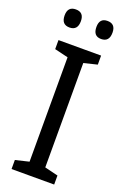

<svg xmlns="http://www.w3.org/2000/svg" viewBox="-169 -947 650 999"><g transform="rotate(20 155.5 -447.5)"><path d="M243 -795Q288 -795 288 -846Q288 -895 243 -895Q199 -895 199 -846Q199 -795 243 -795ZM68 -795Q113 -795 113 -846Q113 -895 68 -895Q23 -895 23 -846Q23 -795 68 -795ZM273 -50 199 -68V-646L273 -664V-714H37V-664L112 -646V-68L37 -50V0H273Z"/></g></svg>

Font: Noto Sans UI SemiCondensed
Style: Regular
Weight: 400
Width: 4
Designer: Monotype Design Team
Foundry: Monotype Imaging Inc.
Version: 1.001